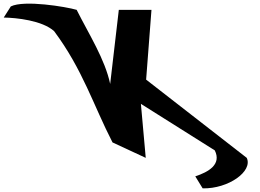

<svg xmlns="http://www.w3.org/2000/svg" viewBox="-465 -860 1418 1046"><path d="M-170.3 -690.4C-14 -480.7 44 -285.9 148 -84.1L329 0L302.6 -294.2L705.1 -40.7C743 36 671 77 598.9 100.7L639.1 166.2C779.4 169.1 913.5 73.3 879.3 0L331.1 -426.2L360.2 -806.4H182.3L135.2 -402.7C106.8 -537.3 20.3 -671.9 -47.4 -806.4C-104.2 -823.1 -333.2 -861.3 -406.1 -825L-444.7 -764.4C-375.1 -763.3 -234.9 -748.5 -170.3 -690.4Z"/></svg>

Font: Hussar
Style: BdOpOblSeven
Weight: 700
Foundry: Cannot Into Space Fonts
Version: Version 2.00